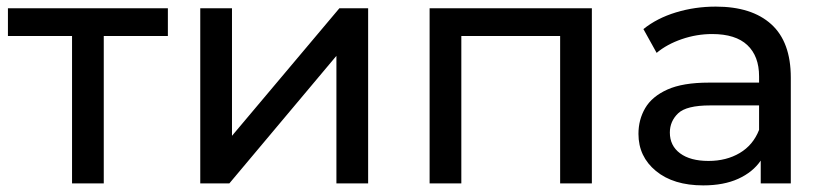

<svg xmlns="http://www.w3.org/2000/svg" viewBox="-20 -555 2493 581"><path d="M198 0V-446H4V-530H488V-446H294V0Z M586 0V-530H682V-144L1007 -530H1094V0H998V-386L674 0Z M1280 0V-530H1771V0H1675V-446H1376V0Z M2282 0V-69Q2258 -34 2214 -14Q2170 6 2108 6Q2018 6 1965 -37.5Q1912 -81 1912 -150Q1912 -193 1932.5 -228Q1953 -263 1999.5 -284Q2046 -305 2125 -305H2277V-324Q2277 -385 2241.5 -418.5Q2206 -452 2135 -452Q2088 -452 2043 -436.5Q1998 -421 1967 -395L1927 -467Q1968 -500 2025.5 -517.5Q2083 -535 2146 -535Q2255 -535 2314 -481.5Q2373 -428 2373 -320V0ZM2277 -162V-236H2129Q2057 -236 2032 -212Q2007 -188 2007 -154Q2007 -114 2038 -91Q2069 -68 2124 -68Q2178 -68 2218.5 -92Q2259 -116 2277 -162Z"/></svg>

Font: Montserrat Medium
Style: Regular
Weight: 500
Designer: Julieta Ulanovsky
Foundry: Julieta Ulanovsky
Version: Version 9.000; ttfautohint (v1.8.4.7-5d5b)